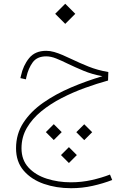

<svg xmlns="http://www.w3.org/2000/svg" viewBox="-20 -618 679 1016"><path d="M222.7 81.1 264.6 123 306.6 81.1 264.6 39.1ZM383.8 81.5 425.8 123.5 467.8 81.5 425.8 39.6ZM302.7 202.6 344.7 244.6 386.7 202.6 344.7 160.6ZM224.6 -349.1Q165.5 -349.1 134 -310.3Q102.5 -271.5 90.8 -216.8L87.9 -204.6L117.2 -198.2L119.6 -210.4Q129.9 -256.3 153.1 -288.1Q176.3 -319.8 224.6 -319.8Q249.5 -319.8 277.8 -308.3Q306.2 -296.9 339.8 -280.3Q377.4 -262.2 422.4 -243.4Q467.3 -224.6 522 -214.8Q436.5 -189.5 355.2 -154.8Q273.9 -120.1 208.3 -74.2Q142.6 -28.3 103.8 31.2Q64.9 90.8 64.9 166.5Q64.9 238.3 105.5 285.2Q146 332 212.2 355Q278.3 377.9 356 377.9Q414.6 377.9 470.2 365.5Q525.9 353 573.7 334.5L562 305.7Q518.1 322.8 465.1 334.7Q412.1 346.7 355 346.7Q287.6 346.7 227.8 327.6Q168 308.6 130.9 268.6Q93.8 228.5 93.8 166.5Q93.8 107.4 122.1 58.8Q150.4 10.3 198.5 -29.1Q246.6 -68.4 306.4 -99.1Q366.2 -129.9 429.7 -152.8Q493.2 -175.8 551.8 -191.9L553.2 -236.8Q496.1 -246.6 448.2 -265.9Q400.4 -285.2 359.9 -304.7Q334.5 -316.9 311 -326.9Q287.6 -336.9 266.4 -343Q245.1 -349.1 224.6 -349.1ZM272 -544.9 325.2 -491.7 378.4 -544.9 325.2 -598.1Z"/></svg>

Font: Estedad-FD-VF Thin
Style: Regular
Weight: 100
Designer: Amin Abedi
Version: Version 5.0